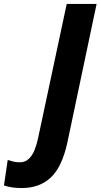

<svg xmlns="http://www.w3.org/2000/svg" viewBox="-57 -734 508 970"><path d="M53 216Q24 216 2.5 212.5Q-19 209 -37 203L-18 74Q-3 79 11.5 82.5Q26 86 43 86Q70 86 88.5 68.5Q107 51 118 23Q129 -5 136 -39L280 -714H431L284 -17Q257 109 200 162.5Q143 216 53 216Z"/></svg>

Font: Noto Sans Condensed ExtraBold
Style: Italic
Weight: 800
Width: 3
Italic angle: -12°
Designer: Monotype Design Team
Foundry: Monotype Imaging Inc.
Version: Version 2.013; ttfautohint (v1.8.4.7-5d5b)